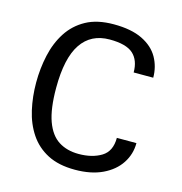

<svg xmlns="http://www.w3.org/2000/svg" viewBox="-99 -730 790 833"><g transform="rotate(15 296.0 -313.5)"><path d="M310.5 13.7Q237.3 13.7 187.5 -12.2Q137.7 -38.1 107.4 -83.5Q77.1 -128.9 64 -187Q50.8 -245.1 50.8 -308.6Q50.8 -372.1 64 -431.6Q77.1 -491.2 107.4 -538.1Q137.7 -585 187.5 -612.3Q237.3 -639.6 311.5 -639.6Q390.6 -639.6 440.4 -615.2Q490.2 -590.8 513.2 -549.8Q536.1 -508.8 536.1 -460H448.2Q448.2 -514.6 417 -543Q385.7 -571.3 311.5 -571.3Q227.5 -571.3 184.1 -506.8Q140.6 -442.4 140.6 -308.6Q140.6 -214.8 160.6 -159.7Q180.7 -104.5 218.3 -80.6Q255.9 -56.6 308.6 -56.6Q369.1 -56.6 410.2 -81.5Q451.2 -106.4 451.2 -167H539.1Q539.1 -117.2 512.2 -76.2Q485.4 -35.2 434.1 -10.7Q382.8 13.7 310.5 13.7Z"/></g></svg>

Font: Padauk
Style: Regular
Weight: 400
Designer: Debbi Hosken, Becca Hirsbrunner Spalinger
Foundry: SIL International
Version: Version 5.003